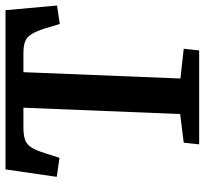

<svg xmlns="http://www.w3.org/2000/svg" viewBox="-43 -700 743 697"><g transform="rotate(-90 328.5 -351.5)"><path d="M159 -56 263 -69 286 -638H215Q190 -638 172.5 -633Q155 -628 143.5 -611.5Q132 -595 121 -560L104 -507L35 -517L62 -703H640L657 -516L590 -506L574 -559Q564 -591 553 -608.5Q542 -626 526 -632Q510 -638 483 -638H415L392 -68L500 -56L494 0H153Z"/></g></svg>

Font: Literata 18pt SemiBold
Style: Italic
Weight: 600
Italic angle: -2°
Designer: Latin by Veronika Burian and Jose Scaglione. Greek by Irene Vlachou. Cyrillic by Vera Evstafieva
Foundry: TypeTogether
Version: Version 3.103;gftools[0.9.29]